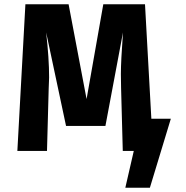

<svg xmlns="http://www.w3.org/2000/svg" viewBox="-20 -713 877 907"><path d="M62 0 100 -693H304L389 -245L468 -693H665L695 -152H787L688 174H572L612 0H560L552 -297Q551 -319 551 -363Q551 -423 561 -560L478 -118H292L198 -560Q212 -437 212 -347L210 -294L202 0Z"/></svg>

Font: Fix15 Mono
Style: Bold
Weight: 700
Designer: Carrois Corporate & Edenspiekermann AG
Foundry: Carrois Corporate GbR & Edenspiekermann AG
Version: Version 3.206